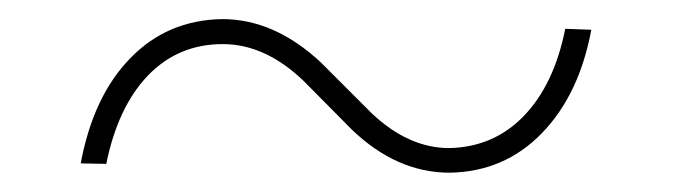

<svg xmlns="http://www.w3.org/2000/svg" viewBox="-20 -398 714 202"><path d="M602.1 -366.7Q589.4 -298.3 550 -257.8Q510.7 -217.3 453.1 -216.3Q397 -216.3 349.6 -262.2L299.8 -312.5Q259.3 -351.6 214.4 -351.6Q167.5 -351.6 135.7 -318.6Q104 -285.6 91.8 -225.6L64.9 -226.1Q78.1 -296.9 117.2 -336.9Q156.2 -377 213.9 -377.9Q268.6 -377.9 317.4 -332.5L371.6 -278.3Q410.2 -242.2 452.6 -242.2Q499.5 -243.2 531.2 -276.1Q563 -309.1 574.7 -367.7Z"/></svg>

Font: Roboto Thin
Style: Italic
Weight: 250
Italic angle: -12°
Designer: Google
Version: Version 2.134; 2016